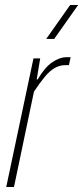

<svg xmlns="http://www.w3.org/2000/svg" viewBox="-20 -749 333 769"><path d="M5 0 114 -515H141L127 -431H131Q159 -479 189 -499.5Q219 -520 248 -520H263L256 -488H241Q219 -488 199 -476.5Q179 -465 159.5 -441.5Q140 -418 116 -382L36 0ZM165 -593 261 -729H293L197 -593Z"/></svg>

Font: Hubot Sans Condensed ExtraLight
Style: Italic
Weight: 200
Width: 3
Italic angle: -12.0243°
Designer: Deni Anggara
Foundry: GitHub, Inc., Subsidiary of Microsoft Corporation
Version: Version 2.000